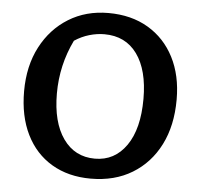

<svg xmlns="http://www.w3.org/2000/svg" viewBox="-50 -714 810 777"><g transform="rotate(5 355.5 -326.0)"><path d="M346 11Q255 11 187.5 -29Q120 -69 83.5 -143Q47 -217 47 -318Q47 -421 87.5 -498.5Q128 -576 198.5 -619.5Q269 -663 360 -663Q453 -663 521.5 -622.5Q590 -582 627.5 -509Q665 -436 665 -338Q665 -232 625.5 -154Q586 -76 514.5 -32.5Q443 11 346 11ZM356 -71Q436 -71 483.5 -139Q531 -207 531 -329Q531 -446 484 -511Q437 -576 351 -576Q321 -576 290 -567Q259 -558 230 -539Q180 -436 180 -321Q180 -204 227 -137.5Q274 -71 356 -71Z"/></g></svg>

Font: Piazzolla SemiBold
Style: Regular
Weight: 600
Designer: Juan Pablo del Peral
Foundry: Huerta Tipografica
Version: Version 1.330